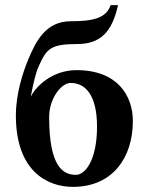

<svg xmlns="http://www.w3.org/2000/svg" viewBox="-20 -718 577 750"><path d="M279 -444C185 -444 121 -382 100 -340C110 -391 119 -434 133 -463C162 -526 176 -546 282 -546C372 -546 418 -593 441 -698H412C395 -645 338 -635 256 -635C156 -635 118 -551 91 -487C71 -440 42 -354 42 -267C42 -50 164 12 265 12C421 12 499 -104 499 -245C499 -343 440 -444 279 -444ZM172 -261C172 -333 219 -394 256 -394C314 -394 359 -346 359 -223C359 -93 313 -35 277 -35C227 -35 172 -65 172 -261Z"/></svg>

Font: Libertinus Serif
Style: Bold
Weight: 700
Designer: Philipp H. Poll, Khaled Hosny
Foundry: Caleb Maclennan
Version: Version 7.050;RELEASE